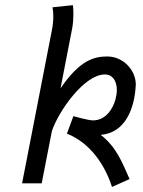

<svg xmlns="http://www.w3.org/2000/svg" viewBox="-20 -717 558 751"><path d="M267.1 -262.7 241.7 -194.3C334 -157.7 391.1 -70.3 418 14.2L486.8 -16.6C457.5 -83 434.6 -142.6 374 -189.5C470.7 -197.3 505.4 -293 510.7 -378.9C510.7 -381.3 511.2 -383.8 511.2 -386.2C511.2 -441.9 462.9 -496.1 399.4 -496.1C347.7 -496.1 292 -481.4 216.8 -371.6L262.2 -605.5C265.6 -623 267.1 -645 267.1 -663.1C267.1 -678.7 266.1 -691.4 265.1 -696.8L185.5 -688.5C187.5 -676.3 188.5 -664.6 188.5 -652.3C188.5 -634.8 186.5 -617.2 183.1 -599.6L66.4 0H143.1C146 -16.1 178.2 -180.7 183.1 -205.1C211.4 -286.6 311 -425.8 390.1 -425.8C420.9 -425.8 437 -399.9 437 -364.7C437 -353.5 435.1 -340.8 431.6 -328.1C421.9 -292.5 394.5 -246.1 343.8 -246.1C324.7 -246.1 267.1 -262.7 267.1 -262.7Z"/></svg>

Font: Fantasque Sans Mono
Style: RegItalic
Weight: 400
Italic angle: -11°
Monospace: yes
Designer: Jany Belluz
Version: Version 1.6.3